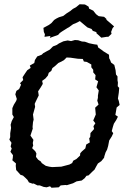

<svg xmlns="http://www.w3.org/2000/svg" viewBox="-20 -867 610 902"><path d="M222 15 215 8 199 13 185 11 167 4H156L138 -5L133 -4L116 -10L109 -22L100 -31L88 -42L76 -46L61 -63L56 -68L54 -88L55 -99L38 -114L40 -125L41 -138L29 -154L35 -169L30 -179L34 -196L24 -211L28 -223V-241L32 -266L30 -281L35 -298L45 -317L38 -329V-359L45 -375L56 -393L59 -402L52 -424L57 -440L70 -449L79 -469L74 -476L89 -491L86 -504L97 -521L108 -537L124 -548L120 -559L141 -571L144 -585L155 -602L176 -610L183 -617L201 -627L214 -634L229 -649L247 -656L257 -663L278 -673L298 -677L314 -674L332 -679L347 -678L365 -672L379 -671L398 -664L422 -659L437 -657L442 -643L457 -633L466 -626L492 -610L493 -593L497 -586L502 -573L517 -562L523 -537L525 -517L532 -508V-490L534 -479L533 -462L540 -454L538 -431L534 -404L538 -393L542 -374L528 -362L522 -327L534 -319L526 -303L515 -286L510 -270L505 -251L512 -241L505 -226L493 -207L488 -181L483 -164L476 -151L470 -132L469 -126L456 -110L440 -99L432 -85L424 -70L412 -59L396 -43L386 -41L378 -30L364 -19L340 -15L323 -6L310 -2L294 3L288 2L265 4L256 13ZM225 -82 268 -84 306 -94 319 -101 324 -112 339 -120 356 -136 357 -147 365 -156 381 -170 385 -188 402 -198 399 -217 404 -224 405 -242 422 -261 419 -274 428 -288 418 -301 430 -329 427 -361 443 -376 437 -394 440 -408V-418L444 -442L433 -457L441 -485L427 -494L429 -514L418 -527V-539L409 -551V-564L388 -576L374 -578L369 -590L346 -591L311 -596L293 -597L281 -585L269 -578L254 -571L240 -558L226 -547L221 -534L209 -525L205 -512L193 -498L178 -487L181 -473L171 -456L159 -438L162 -419L147 -388L143 -379L145 -365L135 -329L138 -305L135 -293L133 -270L134 -263L123 -230L137 -210L134 -195L136 -183L131 -171L146 -156L151 -146L149 -130L159 -117L172 -108L176 -101L195 -88L211 -84ZM214 -689 217 -698 189 -694 191 -706 186 -717 184 -736 210 -750 222 -759 234 -773 245 -780 257 -786 277 -792 294 -805 310 -815 322 -825 337 -833 354 -847 379 -846 396 -836 399 -826 418 -817 429 -803 434 -798 444 -791 469 -788 480 -778V-774L493 -763L516 -743L509 -735L502 -717L504 -708L489 -694H481L456 -690L442 -703L433 -711V-716L416 -722L410 -731L391 -738L380 -747L355 -768L342 -761L323 -753L304 -739L298 -736L271 -719L261 -712L253 -703Z"/></svg>

Font: Winky Rough
Style: Italic
Weight: 400
Italic angle: -8.97852°
Designer: Simon Atzbach
Foundry: typofactur
Version: Version 1.206